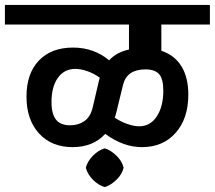

<svg xmlns="http://www.w3.org/2000/svg" viewBox="-42 -658 876 783"><path d="M616 -558V-451Q670 -433 698 -387.5Q726 -342 726 -272Q726 -175 674.5 -116.5Q623 -58 537 -58Q499 -58 462.5 -71Q426 -84 387 -112Q338 -58 254 -58Q168 -58 117 -114Q66 -170 66 -264Q66 -358 116.5 -411Q167 -464 256 -464Q341 -464 403 -412Q433 -445 484 -456V-558H-22V-638H814V-558ZM362 -331 365 -341Q342 -358 315 -367.5Q288 -377 265 -377Q220 -377 194 -340.5Q168 -304 168 -242Q168 -193 186.5 -170Q205 -147 244 -147Q277 -147 302 -164Q327 -181 336 -220ZM624 -288Q624 -336 607 -355.5Q590 -375 551 -375Q476 -375 460 -313L433 -202Q429 -186 426 -178Q450 -162 477 -152.5Q504 -143 526 -143Q571 -143 597.5 -183.5Q624 -224 624 -288ZM462 26Q456 53 432.5 75.5Q409 98 385 105Q360 98 337.5 75.5Q315 53 308 26Q315 -1 337.5 -23.5Q360 -46 385 -53Q409 -46 432.5 -23.5Q456 -1 462 26Z"/></svg>

Font: AmikoBold
Style: Bold
Weight: 700
Designer: Pablo Impallari, Rodrigo Fuenzalida, Andres Torresi
Foundry: Impallari Type
Version: Version 1.000; ttfautohint (v1.3)